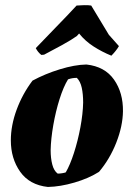

<svg xmlns="http://www.w3.org/2000/svg" viewBox="-20 -732 530 762"><path d="M170 10Q97 2 60 -50.5Q23 -103 23 -175Q23 -234 46 -296.5Q69 -359 109 -412Q159 -439 217.5 -457Q276 -475 323 -476Q396 -468 432.5 -416Q469 -364 468 -290Q467 -231 441.5 -166Q416 -101 373 -50Q332 -24 275.5 -7.5Q219 9 170 10ZM209 -43Q217 -43 226.5 -44.5Q236 -46 241 -48Q258 -77 273.5 -125Q289 -173 299 -226.5Q309 -280 310 -325Q310 -358 304.5 -383.5Q299 -409 285 -423Q266 -423 250 -417Q232 -388 216.5 -339Q201 -290 191.5 -235.5Q182 -181 181 -136Q181 -104 187.5 -79Q194 -54 209 -43ZM155 -515 144 -514Q130 -525 122 -541Q160 -581 202.5 -624.5Q245 -668 284 -710Q297 -711 313.5 -711.5Q330 -712 342 -710L412 -594L452 -549Q447 -540 438.5 -529.5Q430 -519 422 -511Q385 -526 351.5 -547.5Q318 -569 294 -599L285 -589Q264 -574 226 -553Q188 -532 155 -515Z"/></svg>

Font: Labrada ExtraBold
Style: Italic
Weight: 800
Italic angle: -7°
Designer: Mercedes Jáuregui
Foundry: Omnibus-Type Team
Version: Version 1.000; ttfautohint (v1.8.4.7-5d5b)